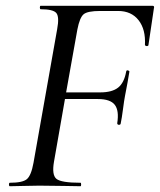

<svg xmlns="http://www.w3.org/2000/svg" viewBox="-20 -645 554 665"><path d="M508 -625Q516 -625 513 -616Q510 -596 503 -548.5Q496 -501 494 -488Q493 -486 490 -485.5Q487 -485 484.5 -486.5Q482 -488 482 -489Q485 -543 460 -575Q435 -607 389 -607H327Q283 -607 269.5 -595.5Q256 -584 248 -543L209 -325H327Q368 -325 389 -341.5Q410 -358 417 -397Q418 -404 426 -400Q429 -399 428 -396Q423 -364 413 -313Q410 -298 406 -267Q402 -236 398 -217Q398 -214 394.5 -213Q391 -212 388.5 -213.5Q386 -215 386 -218Q393 -262 377.5 -282Q362 -302 319 -302H205L167 -85Q159 -39 175.5 -25.5Q192 -12 259 -12Q261 -12 261 -6Q261 0 259 0Q248 0 200.5 -1Q153 -2 116 -2Q96 -2 61 -1Q26 0 14 0Q11 0 11 -6Q11 -12 14 -12Q58 -12 73 -24.5Q88 -37 96 -81L178 -544Q186 -587 175 -600Q164 -613 121 -613Q118 -613 118 -619Q118 -625 121 -625Z"/></svg>

Font: Cormorant Infant Book
Style: Italic
Weight: 500
Italic angle: -10°
Designer: Christian Thalmann (Catharsis Fonts)
Version: Version 1.000;PS 002.000;hotconv 1.0.88;makeotf.lib2.5.64775